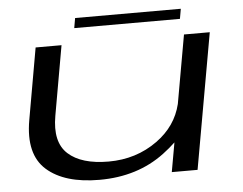

<svg xmlns="http://www.w3.org/2000/svg" viewBox="-51 -759 1045 827"><g transform="rotate(-5 472.0 -346.0)"><path d="M659.5 0 682 -126.5Q658.5 -104 628.5 -81.5Q511.5 6 347 6Q196 6 119 -62.2Q42 -130.5 67.5 -276.5L122 -586H234L181 -285.5Q161 -173 218.2 -121Q275.5 -69 393 -69Q512.5 -69 604 -135Q688 -195.5 711 -290L763.5 -586H875L771 0ZM295 -654.5 302.5 -697.5H759.5L752 -654.5Z"/></g></svg>

Font: Anybody UltraExpanded Regular
Style: Italic
Weight: 400
Width: 9
Italic angle: -10°
Designer: Tyler Finck
Foundry: Etcetera Type Company
Version: Version 1.010; ttfautohint (v1.8.3) -l 8 -r 50 -G 200 -x 14 